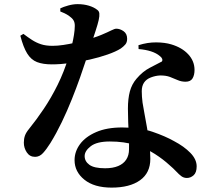

<svg xmlns="http://www.w3.org/2000/svg" viewBox="-20 -830 1040 910"><path d="M636.8 -597.5 636.3 -615.8Q679.4 -629.5 720.4 -629.1Q761.5 -628.8 791.7 -619.7Q842.7 -604.6 872.3 -572.5Q902 -540.5 902 -498.4Q902 -474.5 892.7 -458.6Q883.4 -442.7 859.2 -442.7Q839.6 -442.7 822.3 -450.3Q805.1 -457.9 785.4 -465.4Q765.7 -472.8 738 -472.3Q716.5 -471.2 695.1 -463Q673.8 -454.9 662.8 -438.6Q651.8 -422.3 651.9 -397.6Q651.9 -372.9 655.6 -343.8Q658.5 -323.8 664.6 -292.3Q670.6 -260.8 677 -223.8Q683.3 -186.8 687.9 -148.8Q692.5 -110.8 692.5 -77.1Q692.5 -10.6 643.8 24.3Q595.1 59.2 509 59.2Q426.4 59.2 379.9 21.6Q333.4 -16 333.4 -71Q333.4 -111.7 359.2 -146.8Q385.1 -182 435.6 -203.9Q486.1 -225.9 558.9 -225.9Q643.2 -225.9 703.4 -205.2Q763.6 -184.5 804.8 -161.2Q852.2 -136.3 882.1 -105.7Q912.1 -75 912.1 -41.6Q912.1 -12.2 897.7 0.7Q883.2 13.5 865.9 13.5Q850.9 13.5 839.6 5.1Q828.4 -3.2 815.3 -17.3Q802.3 -31.3 782.9 -47.8Q753.7 -74.8 713.9 -100.4Q674.1 -126 621.5 -142.7Q568.9 -159.4 500.5 -159.4Q439 -159.4 410.1 -137Q381.2 -114.6 381.2 -90.2Q381.2 -65.4 403.6 -49Q426 -32.5 478.1 -32.5Q515 -32.5 540.2 -43.1Q565.3 -53.6 578.4 -73.8Q591.5 -93.9 591.5 -122.5Q592.3 -149 590.6 -182.6Q588.9 -216.3 587.6 -251.1Q586.3 -285.8 586.3 -315.1Q586.3 -362.6 595.5 -396.7Q604.7 -430.8 626.8 -456.7Q656.1 -491.3 690 -508.7Q723.9 -526 747.2 -538.5Q751.2 -544.3 748.5 -551.3Q745.8 -558.3 737.8 -564.2Q721.6 -578.2 695.6 -586.6Q669.6 -594.9 636.8 -597.5ZM91 -669.4Q112.3 -653.3 131.7 -640.7Q151.2 -628 174 -620.4Q196.8 -612.8 228.9 -612.8Q253.1 -612.8 280.1 -616.9Q307.2 -621 331.6 -626.5Q356.1 -632 371.7 -635.7Q428.5 -651.2 460 -664.5Q491.5 -677.8 507.4 -685.9Q523.4 -694 531.2 -694Q548.6 -694 565.6 -682.2Q582.6 -670.3 582.6 -646.2Q582.6 -629.1 573.7 -618.9Q564.8 -608.6 552 -599.8Q528.9 -585.2 490.1 -571.7Q451.4 -558.1 405.4 -547.6Q359.3 -537.1 312.5 -531Q265.6 -524.9 225.4 -524.9Q183.5 -524.9 155.4 -535.8Q127.2 -546.8 108.9 -576.4Q90.5 -605.9 76.4 -660.7ZM265.8 -775.6V-790.4Q280 -797.4 303.3 -803.9Q326.7 -810.4 347.5 -810.4Q377.1 -810.4 401.4 -803Q425.7 -795.6 440.7 -783.5Q449.6 -777.6 450.8 -766Q452.1 -754.4 447.7 -734.6Q443.2 -714.7 433.3 -684.6Q423.5 -654.4 408.7 -609.7Q401.8 -589.3 389.4 -550.7Q377 -512.1 359.5 -462.9Q342.1 -413.6 320.4 -359.4Q298.7 -305.1 273.1 -251.7Q247.4 -198.3 219 -152.2Q200.3 -122.5 183.9 -104.6Q167.5 -86.6 146.3 -86.6Q121 -86.6 107 -107.7Q93 -128.7 93 -153.8Q93 -172.5 98.3 -187.3Q103.6 -202 117.5 -218.9Q152.9 -262.6 187.7 -314.4Q222.6 -366.3 253.1 -427.8Q283.6 -489.4 305.3 -560.6Q314.3 -589.2 320.6 -615.2Q327 -641.3 330.6 -664.6Q334.3 -687.9 334.5 -706.8Q334.8 -722.8 328.7 -733.2Q322.7 -743.6 309.7 -752.7Q297.5 -761.8 285.5 -767.3Q273.4 -772.9 265.8 -775.6Z"/></svg>

Font: Early Summer Mincho VF
Style: Regular
Weight: 250
Designer: GuiWonder
Version: Version 1.002